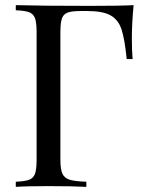

<svg xmlns="http://www.w3.org/2000/svg" viewBox="-20 -728 568 748"><path d="M493.7 -580.1Q493.7 -529.8 496.6 -498H473.6Q465.8 -575.7 453.6 -613Q441.4 -650.4 411.4 -667.7Q381.3 -685.1 319.3 -685.1H296.4Q260.3 -685.1 243.9 -679.2Q227.5 -673.3 221.4 -656.5Q215.3 -639.6 215.3 -602.1V-106Q215.3 -68.4 223.1 -51.3Q231 -34.2 251.5 -27.8Q272 -21.5 316.4 -20V0Q264.6 -2.9 169.4 -2.9Q83.5 -2.9 41.5 0V-20Q77.6 -21.5 94 -27.8Q110.4 -34.2 116.5 -51.3Q122.6 -68.4 122.6 -106V-602.1Q122.6 -639.6 116.5 -656.7Q110.4 -673.8 94 -680.2Q77.6 -686.5 41.5 -688V-708Q139.6 -705.1 331.5 -705.1Q450.7 -705.1 500.5 -708Q493.7 -636.7 493.7 -580.1Z"/></svg>

Font: Playfair Display SC
Style: Regular
Weight: 400
Designer: Claus Eggers Sørensen
Foundry: Claus Eggers Sørensen
Version: Version 1.004;PS 001.004;hotconv 1.0.70;makeotf.lib2.5.58329